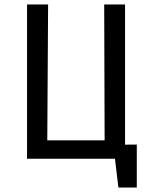

<svg xmlns="http://www.w3.org/2000/svg" viewBox="-20 -716 679 866"><path d="M102 0V-696H197L193 -40L151 -83H495L452 -40L450 -696H544V0ZM491 -63 597 -64V130H514Z"/></svg>

Font: Ruda Medium
Style: Regular
Weight: 500
Version: Version 2.001